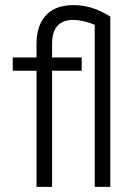

<svg xmlns="http://www.w3.org/2000/svg" viewBox="-20 -732 528 752"><path d="M300 -455H184V0H123V-455H30V-507H123V-561Q123 -631 159.5 -671.5Q196 -712 269 -712Q342 -712 412 -667V0H351V-635Q304 -654 267 -654Q184 -654 184 -560V-507H300Z"/></svg>

Font: Hind Colombo Light
Style: Regular
Weight: 300
Designer: Jyotish Sonowal, Aditi Pimprikar
Foundry: Indian Type Foundry
Version: Version 1.000;PS 1.0;hotconv 1.0.86;makeotf.lib2.5.63406; tt